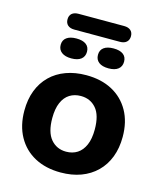

<svg xmlns="http://www.w3.org/2000/svg" viewBox="-118 -879 823 975"><g transform="rotate(15 293.0 -391.0)"><path d="M292.7 10.5Q214.8 10.5 156.8 -20.5Q98.8 -51.5 66.6 -109.4Q34.5 -167.3 34.5 -245.8Q34.5 -304.8 52.5 -351.8Q70.5 -398.8 104.6 -432.3Q138.7 -465.8 186.4 -483.2Q234.2 -500.8 292.7 -500.8Q371.5 -500.8 429.4 -469.8Q487.2 -438.8 519.4 -381.5Q551.5 -324.2 551.5 -245.6Q551.5 -186.6 533.4 -139.2Q515.2 -91.8 481 -58.3Q446.8 -24.8 399.3 -7.1Q351.8 10.5 292.7 10.5ZM292.7 -98.8Q326.3 -98.8 351.4 -114.9Q376.5 -131 390.6 -163.5Q404.8 -196 404.8 -245.4Q404.8 -320.2 373.9 -355.9Q343 -391.5 293.1 -391.5Q260 -391.5 234.8 -375.8Q209.5 -360 195.4 -327.6Q181.2 -295.2 181.2 -245.6Q181.2 -171.5 212.1 -135.1Q243 -98.8 292.7 -98.8ZM173.2 -708.5Q150.8 -708.5 138.5 -719.5Q126.2 -730.5 126.2 -750.2Q126.2 -770 138.5 -780.8Q150.8 -791.5 173.2 -791.5H412.8Q435.2 -791.5 447.5 -780.7Q459.8 -769.8 459.8 -750.3Q459.8 -730.8 447.5 -719.6Q435.2 -708.5 412.8 -708.5ZM195.6 -563.2Q162.9 -563.2 144.6 -577.1Q126.2 -591 126.2 -616.1Q126.2 -641.3 144.6 -654.5Q162.9 -667.8 195.6 -667.8Q229 -667.8 246.8 -654.5Q264.5 -641.3 264.5 -616.1Q264.5 -591 246.8 -577.1Q229 -563.2 195.6 -563.2ZM391.4 -563.2Q358 -563.2 340.1 -577.1Q322.2 -591 322.2 -616.1Q322.2 -641.3 340.1 -654.5Q358 -667.8 391.1 -667.8Q424.3 -667.8 441.9 -654.5Q459.5 -641.3 459.5 -616.1Q459.5 -591 441.9 -577.1Q424.4 -563.2 391.4 -563.2Z"/></g></svg>

Font: Nunito ExtraLight
Style: Regular
Weight: 200
Designer: Vernon Adams
Foundry: Vernon Adams
Version: Version 3.602;April 4, 2023;FontCreator 14.0.0.2856 64-bit